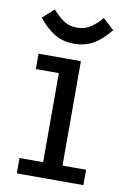

<svg xmlns="http://www.w3.org/2000/svg" viewBox="-79 -716 497 763"><g transform="rotate(10 170.0 -334.0)"><path d="M43.9 0V-62H139.2V-421.4H46.4V-483.4H217.3V-62H312.5V0ZM178.2 -546.9Q134.8 -546.9 101.3 -565.9Q67.9 -585 34.2 -626.5L79.6 -668Q102.1 -642.1 124.5 -627Q147 -611.8 178.2 -611.8Q209.5 -611.8 232.7 -627.2Q255.9 -642.6 277.3 -668L322.3 -627Q289.1 -585.4 255.4 -566.2Q221.7 -546.9 178.2 -546.9Z"/></g></svg>

Font: Anaheim Medium
Style: Regular
Weight: 500
Version: Version 2.001